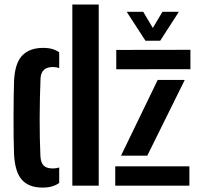

<svg xmlns="http://www.w3.org/2000/svg" viewBox="-20 -820 878 848"><path d="M299.5 0V-800H416V0ZM42 -139Q41 -172 40.2 -214.8Q39.5 -257.5 39.8 -302.5Q40 -347.5 40.5 -388.8Q41 -430 42 -461Q45.5 -541 78.2 -574.8Q111 -608.5 170 -608.5Q194 -608.5 211 -603.5Q228 -598.5 241.5 -589V-519.5Q228.5 -524 214 -524Q161.5 -524 159 -473.5Q155.5 -389 155.2 -297Q155 -205 158.5 -131Q160 -101.5 172.8 -88.8Q185.5 -76 213.5 -76Q229.5 -76 241.5 -80.5V-12Q227.5 -2 209.8 3.2Q192 8.5 168 8.5Q107.5 8.5 76.8 -25.8Q46 -60 42 -139ZM493.5 -514V-599.5L821 -600V-514.5ZM514.5 -132.5 676.5 -467H796L630.5 -132.5ZM489 0V-85.5H816.5V0ZM622.5 -640 539.5 -768H612.5L655 -696.5L697.5 -768H770L687.5 -640Z"/></svg>

Font: Big Shoulders Stencil Text
Style: Bold
Weight: 700
Designer: Patric King
Foundry: XO Type Co
Version: Version 1.000